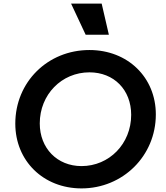

<svg xmlns="http://www.w3.org/2000/svg" viewBox="-20 -1035 922 1067"><path d="M585 -842 545 -1015H375L456 -842ZM433 12C662 12 846 -168 846 -399C846 -605 690 -757 477 -757C245 -757 65 -579 65 -348C65 -141 221 12 433 12ZM433 -112C298 -112 201 -211 201 -349C201 -510 323 -633 477 -633C613 -633 709 -536 709 -397C709 -236 587 -112 433 -112Z"/></svg>

Font: Plus Jakarta Sans
Style: Bold Italic
Weight: 700
Italic angle: -8°
Designer: Gumpita Rahayu
Foundry: Tokotype
Version: Version 2.071;gftools[0.9.30]